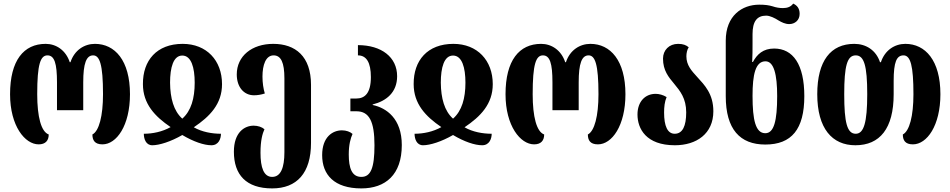

<svg xmlns="http://www.w3.org/2000/svg" viewBox="-20 -794 5287 1068"><path d="M195 9C233 9 251 -12 251 -46C209 -61 187 -144 187 -270C187 -437 205 -486 244 -486C283 -486 297 -441 297 -336V-181H443V-336C443 -441 460 -486 498 -486C534 -486 553 -437 553 -270C553 -149 531 -65 494 -46C494 -15 506 9 550 9C628 9 703 -95 703 -270C703 -458 619 -550 508 -550C449 -550 394 -515 372 -448H368C346 -515 292 -550 234 -550C112 -550 36 -458 36 -270C36 -93 119 9 195 9Z M827 14C866 14 930 -6 994 -43C1056 -6 1115 14 1156 14C1196 14 1209 -22 1209 -50C1159 -50 1103 -60 1058 -86C1147 -146 1215 -215 1215 -326C1215 -458 1129 -550 996 -550C852 -550 774 -458 775 -326C775 -216 842 -146 929 -87C883 -61 829 -50 780 -50C780 -21 792 14 827 14ZM994 -134C946 -177 927 -247 926 -334C926 -418 944 -485 994 -485C1044 -485 1063 -418 1063 -334C1063 -247 1043 -177 994 -134Z M1494 254C1631 254 1710 169 1710 1V-322C1710 -481 1623 -550 1500 -550C1381 -550 1297 -482 1297 -380C1297 -309 1337 -264 1393 -264C1411 -264 1432 -267 1453 -274C1445 -301 1440 -333 1440 -368C1440 -432 1458 -486 1502 -486C1543 -486 1562 -446 1562 -358V53C1562 138 1542 190 1494 190C1447 190 1429 138 1429 56C1429 -13 1440 -51 1451 -75C1438 -87 1415 -95 1391 -95C1340 -95 1281 -58 1281 50C1281 178 1349 254 1494 254Z M1990 254C2124 254 2215 178 2215 13C2215 -135 2129 -194 2053 -210V-213C2129 -232 2189 -280 2189 -370C2189 -476 2102 -543 1971 -543V-486C2018 -486 2043 -447 2043 -365C2043 -274 2008 -246 1962 -246H1929V-175H1963C2034 -175 2063 -118 2063 14C2063 141 2042 190 1990 190C1937 190 1920 141 1920 65C1920 11 1930 -25 1941 -49C1928 -61 1906 -69 1882 -69C1831 -69 1772 -33 1772 69C1772 178 1839 254 1990 254Z M2333 14C2372 14 2436 -6 2500 -43C2562 -6 2621 14 2662 14C2702 14 2715 -22 2715 -50C2665 -50 2609 -60 2564 -86C2653 -146 2721 -215 2721 -326C2721 -458 2635 -550 2502 -550C2358 -550 2280 -458 2281 -326C2281 -216 2348 -146 2435 -87C2389 -61 2335 -50 2286 -50C2286 -21 2298 14 2333 14ZM2500 -134C2452 -177 2433 -247 2432 -334C2432 -418 2450 -485 2500 -485C2550 -485 2569 -418 2569 -334C2569 -247 2549 -177 2500 -134Z M2951 9C2989 9 3007 -12 3007 -46C2965 -61 2943 -144 2943 -270C2943 -437 2961 -486 3000 -486C3039 -486 3053 -441 3053 -336V-181H3199V-336C3199 -441 3216 -486 3254 -486C3290 -486 3309 -437 3309 -270C3309 -149 3287 -65 3250 -46C3250 -15 3262 9 3306 9C3384 9 3459 -95 3459 -270C3459 -458 3375 -550 3264 -550C3205 -550 3150 -515 3128 -448H3124C3102 -515 3048 -550 2990 -550C2868 -550 2792 -458 2792 -270C2792 -93 2875 9 2951 9Z M3734 14C3854 14 3948 -50 3948 -175C3948 -272 3899 -321 3858 -366C3827 -400 3798 -431 3798 -481C3798 -498 3802 -518 3811 -531C3797 -543 3780 -550 3752 -550C3702 -550 3668 -515 3668 -468C3668 -402 3699 -365 3730 -328C3763 -288 3797 -247 3797 -169C3797 -93 3777 -50 3733 -50C3693 -50 3674 -93 3674 -168C3674 -199 3677 -228 3688 -254C3669 -266 3646 -272 3627 -272C3569 -272 3526 -229 3526 -157C3526 -78 3574 14 3734 14Z M4237 10C4383 10 4454 -75 4454 -259C4454 -436 4391 -524 4286 -524C4225 -524 4191 -492 4168 -449H4164C4166 -479 4166 -521 4166 -557V-604C4166 -674 4190 -707 4242 -707C4263 -707 4291 -693 4311 -680C4328 -670 4348 -660 4370 -660C4401 -660 4428 -681 4428 -717C4428 -749 4412 -765 4392 -774C4380 -757 4361 -749 4335 -749C4317 -749 4297 -752 4277 -759C4256 -765 4237 -768 4203 -768C4108 -768 4017 -707 4017 -568V-259C4017 -75 4096 10 4237 10ZM4237 -53C4183 -53 4166 -126 4166 -261C4166 -379 4182 -453 4238 -453C4285 -453 4303 -379 4303 -260C4303 -121 4285 -53 4237 -53Z M4738 14C4874 14 4951 -79 4951 -270V-344C4951 -449 4967 -486 5006 -486C5045 -486 5061 -427 5061 -270C5061 -149 5039 -65 5002 -46C5002 -15 5014 9 5058 9C5136 9 5211 -95 5211 -270C5211 -458 5127 -550 5016 -550C4957 -550 4902 -515 4880 -448H4875C4853 -515 4797 -550 4732 -550C4601 -550 4526 -456 4526 -270C4526 -79 4609 14 4738 14ZM4740 -50C4692 -50 4676 -112 4676 -270C4676 -427 4692 -486 4740 -486C4786 -486 4804 -430 4804 -270C4804 -112 4785 -50 4740 -50Z"/></svg>

Font: Noto Serif Georgian ExtraCondensed ExtraBold
Style: Regular
Weight: 800
Width: 2
Designer: Monotype Design Team, Akaki Razmadze
Foundry: Google LLC
Version: Version 2.003